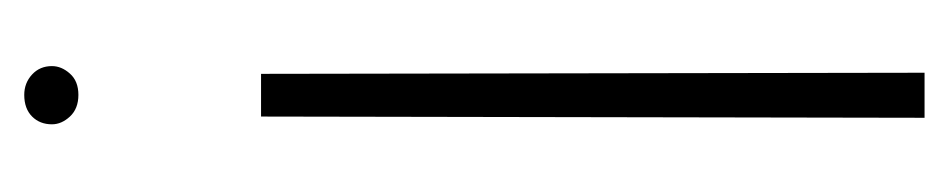

<svg xmlns="http://www.w3.org/2000/svg" viewBox="-328 -434 771 156"><g transform="rotate(90 58.0 -356.5)"><path d="M75.2 -182.6H40.5L39.6 -721.7H76.2ZM34.2 -12.7Q34.2 -20.5 40.3 -27.3Q46.4 -34.2 57.6 -34.2Q68.8 -34.2 75.2 -27.3Q81.5 -20.5 81.5 -12.7Q81.5 -2.9 75.2 3.4Q68.8 9.8 57.6 9.8Q47.9 9.8 41 3.4Q34.2 -2.9 34.2 -12.7Z"/></g></svg>

Font: Tulpen One
Style: Regular
Weight: 400
Designer: Naima Ben Ayed
Foundry: Naima Ben Ayed, Anton Koovit
Version: Version 1.002